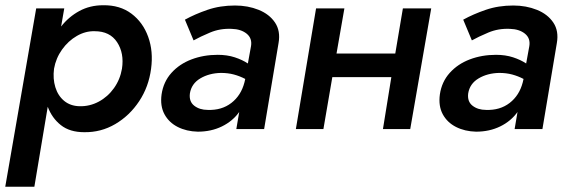

<svg xmlns="http://www.w3.org/2000/svg" viewBox="-24 -492 2170 732"><path d="M107 220H-4L114 -460H221L209 -391Q238 -428 278.5 -450Q319 -472 369 -472Q433 -473 477 -440Q521 -407 541 -351.5Q561 -296 552 -230Q543 -161 506.5 -106Q470 -51 415.5 -19Q361 13 297 12Q242 12 208 -15Q174 -42 158 -85ZM441 -230Q450 -289 422.5 -331Q395 -373 337 -373Q302 -374 269 -355Q236 -336 212.5 -303Q189 -270 182 -230Q177 -192 187 -159.5Q197 -127 220.5 -107.5Q244 -88 279 -87Q318 -86 352.5 -104.5Q387 -123 410.5 -156Q434 -189 441 -230Z M714 -338 681 -417Q719 -438 767 -454.5Q815 -471 872 -471Q921 -471 962 -454.5Q1003 -438 1024.5 -406Q1046 -374 1038 -328L983 0H877L888 -65Q863 -30 822 -10Q781 10 730 10Q687 9 653.5 -8Q620 -25 603 -56.5Q586 -88 592 -132Q599 -180 629.5 -214Q660 -248 706 -265.5Q752 -283 806 -283Q842 -283 871 -273.5Q900 -264 921 -250L933 -316Q938 -346 916.5 -363.5Q895 -381 859 -382Q815 -384 777 -368Q739 -352 714 -338ZM700 -136Q696 -105 716.5 -89Q737 -73 768 -73Q821 -71 858 -99.5Q895 -128 908 -178L911 -191Q890 -202 867.5 -208Q845 -214 818 -214Q773 -213 739.5 -193Q706 -173 700 -136Z M1181 -460H1289L1259 -288H1483L1512 -460H1620L1540 0H1436L1468 -198H1243L1209 0H1104Z M1775 -338 1742 -417Q1780 -438 1828 -454.5Q1876 -471 1933 -471Q1982 -471 2023 -454.5Q2064 -438 2085.5 -406Q2107 -374 2099 -328L2044 0H1938L1949 -65Q1924 -30 1883 -10Q1842 10 1791 10Q1748 9 1714.5 -8Q1681 -25 1664 -56.5Q1647 -88 1653 -132Q1660 -180 1690.5 -214Q1721 -248 1767 -265.5Q1813 -283 1867 -283Q1903 -283 1932 -273.5Q1961 -264 1982 -250L1994 -316Q1999 -346 1977.5 -363.5Q1956 -381 1920 -382Q1876 -384 1838 -368Q1800 -352 1775 -338ZM1761 -136Q1757 -105 1777.5 -89Q1798 -73 1829 -73Q1882 -71 1919 -99.5Q1956 -128 1969 -178L1972 -191Q1951 -202 1928.5 -208Q1906 -214 1879 -214Q1834 -213 1800.5 -193Q1767 -173 1761 -136Z"/></svg>

Font: Jost* Medium
Style: Italic
Weight: 500
Italic angle: -10°
Version: Version 3.7